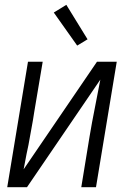

<svg xmlns="http://www.w3.org/2000/svg" viewBox="-20 -776 540 796"><path d="M10 0 96 -520H157L122 -312Q117 -278 110.5 -244Q104 -210 98 -175L90 -137Q87 -121 84 -105.5Q81 -90 78 -74L382 -520H464L378 0H317L351 -208Q361 -268 373 -327.5Q385 -387 396 -446L92 0ZM300 -587 203 -724 255 -756 343 -613Z"/></svg>

Font: Iosevka Light Oblique
Style: Regular
Weight: 300
Italic angle: -9°
Monospace: yes
Designer: Belleve Invis
Foundry: Belleve Invis
Version: Version 32.5.0; ttfautohint (v1.8.4)